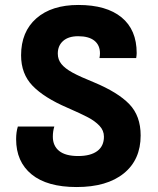

<svg xmlns="http://www.w3.org/2000/svg" viewBox="-20 -744 637 774"><path d="M45 -183Q45 -212 52 -234H199Q193 -215 193 -193Q193 -156 218.5 -135.5Q244 -115 295 -115Q345 -115 372 -135Q399 -155 399 -193Q399 -218 381 -237Q363 -256 334.5 -271Q306 -286 251 -310Q158 -350 111.5 -398Q65 -446 65 -521Q65 -616 126.5 -670Q188 -724 296 -724Q409 -724 470 -674Q531 -624 531 -530Q531 -522 529 -510H381Q383 -520 383 -529Q383 -562 360.5 -580Q338 -598 295 -598Q256 -598 234.5 -579Q213 -560 213 -528Q213 -504 227.5 -486Q242 -468 272 -451.5Q302 -435 359 -412Q455 -372 501 -324.5Q547 -277 547 -198Q547 -100 479 -45Q411 10 289 10Q170 10 107.5 -41Q45 -92 45 -183Z"/></svg>

Font: Noto Sans Georgian
Style: Regular
Weight: 600
Designer: Monotype Design team
Foundry: Monotype Imaging Inc.
Version: Version 1.000